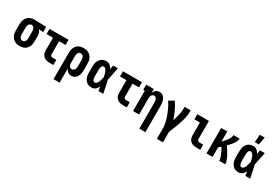

<svg xmlns="http://www.w3.org/2000/svg" viewBox="65 -1969 4871 3396"><g transform="rotate(30 2500.0 -271.0)"><path d="M249 8Q222 8 195 2.5Q168 -3 144.5 -16Q121 -29 103 -49.5Q85 -70 73.5 -94.5Q62 -119 58 -146Q54 -173 54 -200V-320Q54 -346 58 -371.5Q62 -397 72 -421Q82 -445 98.5 -465.5Q115 -486 137 -499.5Q159 -513 184.5 -520.5Q210 -528 236 -528H250L488 -520V-415L392 -418Q403 -410 412 -399Q421 -388 427.5 -375Q434 -362 436 -348Q438 -334 438 -320V-200Q438 -173 434 -146.5Q430 -120 419.5 -95.5Q409 -71 392 -50.5Q375 -30 352 -16.5Q329 -3 302.5 2.5Q276 8 249 8ZM249 -97Q260 -97 271 -101.5Q282 -106 289.5 -114Q297 -122 302 -132.5Q307 -143 309.5 -154.5Q312 -166 313 -177.5Q314 -189 314 -200V-320Q314 -336 312 -352.5Q310 -369 303.5 -384.5Q297 -400 284 -411Q271 -422 254 -423H245Q228 -423 213.5 -412.5Q199 -402 191 -386.5Q183 -371 180.5 -354Q178 -337 178 -320V-200Q178 -182 180.5 -164.5Q183 -147 191.5 -131.5Q200 -116 215.5 -106.5Q231 -97 249 -97Z M858 0Q837 0 815 -3Q793 -6 773 -14.5Q753 -23 736 -37.5Q719 -52 708 -71Q697 -90 692.5 -111.5Q688 -133 688 -155V-415H556V-520H944V-415H812V-155Q812 -145 814.5 -135.5Q817 -126 823.5 -118.5Q830 -111 839.5 -108Q849 -105 858 -105H934V0Z M1062 215V-320Q1062 -347 1066 -373.5Q1070 -400 1080.5 -424.5Q1091 -449 1108 -469.5Q1125 -490 1148 -503.5Q1171 -517 1197.5 -522.5Q1224 -528 1251 -528Q1278 -528 1305 -522.5Q1332 -517 1355.5 -504Q1379 -491 1397 -470.5Q1415 -450 1426.5 -425.5Q1438 -401 1442 -374Q1446 -347 1446 -320V-200Q1446 -176 1444 -152.5Q1442 -129 1435.5 -106Q1429 -83 1418 -62Q1407 -41 1389.5 -24.5Q1372 -8 1349.5 0Q1327 8 1303 8Q1284 8 1265 2.5Q1246 -3 1230.5 -15Q1215 -27 1204 -43Q1193 -59 1186 -77V215ZM1251 -97Q1269 -97 1284.5 -106.5Q1300 -116 1308 -131.5Q1316 -147 1319 -164.5Q1322 -182 1322 -200V-320Q1322 -338 1319.5 -355.5Q1317 -373 1308.5 -388.5Q1300 -404 1284.5 -413.5Q1269 -423 1251 -423Q1240 -423 1229 -418.5Q1218 -414 1210.5 -406Q1203 -398 1198 -387.5Q1193 -377 1190.5 -365.5Q1188 -354 1187 -342.5Q1186 -331 1186 -320V-200Q1186 -189 1187 -177.5Q1188 -166 1190.5 -155Q1193 -144 1198 -133Q1203 -122 1210.5 -114Q1218 -106 1229 -101.5Q1240 -97 1251 -97Z M1720 8Q1694 8 1668.5 2Q1643 -4 1622 -18.5Q1601 -33 1586 -54Q1571 -75 1561.5 -99Q1552 -123 1549 -148.5Q1546 -174 1546 -200V-320Q1546 -346 1549 -371.5Q1552 -397 1561.5 -421Q1571 -445 1586 -466Q1601 -487 1622 -501.5Q1643 -516 1668.5 -522Q1694 -528 1720 -528Q1740 -528 1759 -521Q1778 -514 1793.5 -501Q1809 -488 1821 -471.5Q1833 -455 1842 -438Q1845 -458 1848 -478.5Q1851 -499 1854 -520H1952Q1939 -456 1926.5 -391.5Q1914 -327 1899 -263Q1914 -198 1927 -132Q1940 -66 1954 0H1856Q1853 -22 1849.5 -43.5Q1846 -65 1843 -87Q1834 -68 1822.5 -51Q1811 -34 1795.5 -20.5Q1780 -7 1760.5 0.5Q1741 8 1720 8ZM1720 -97Q1733 -97 1744.5 -103.5Q1756 -110 1764 -120Q1772 -130 1778 -141.5Q1784 -153 1788.5 -165Q1793 -177 1796.5 -189Q1800 -201 1803.5 -213.5Q1807 -226 1809.5 -238.5Q1812 -251 1815 -263Q1811 -280 1807 -296Q1803 -312 1798.5 -327.5Q1794 -343 1788 -359Q1782 -375 1773 -388.5Q1764 -402 1750 -412.5Q1736 -423 1720 -423Q1709 -423 1700 -417Q1691 -411 1686 -402Q1681 -393 1678 -382.5Q1675 -372 1673 -362Q1671 -352 1670.5 -341.5Q1670 -331 1670 -320V-200Q1670 -189 1670.5 -178.5Q1671 -168 1673 -158Q1675 -148 1678 -137.5Q1681 -127 1686 -118Q1691 -109 1700 -103Q1709 -97 1720 -97Z M2358 0Q2337 0 2315 -3Q2293 -6 2273 -14.5Q2253 -23 2236 -37.5Q2219 -52 2208 -71Q2197 -90 2192.5 -111.5Q2188 -133 2188 -155V-415H2056V-520H2444V-415H2312V-155Q2312 -145 2314.5 -135.5Q2317 -126 2323.5 -118.5Q2330 -111 2339.5 -108Q2349 -105 2358 -105H2434V0Z M2814 215V-320Q2814 -331 2813 -342.5Q2812 -354 2809.5 -365Q2807 -376 2802.5 -386.5Q2798 -397 2790.5 -405.5Q2783 -414 2772 -418.5Q2761 -423 2750 -423Q2739 -423 2728 -418.5Q2717 -414 2709.5 -405.5Q2702 -397 2697.5 -386.5Q2693 -376 2690.5 -365Q2688 -354 2687 -342.5Q2686 -331 2686 -320V0H2562V-415H2531V-520H2686V-443Q2693 -461 2704 -477Q2715 -493 2730 -505Q2745 -517 2764 -522.5Q2783 -528 2802 -528Q2825 -528 2847.5 -519.5Q2870 -511 2886 -494Q2902 -477 2912 -456Q2922 -435 2928 -412.5Q2934 -390 2936 -366.5Q2938 -343 2938 -320V215Z M3173 215V0Q3173 -42 3165.5 -83.5Q3158 -125 3146.5 -165.5Q3135 -206 3120 -245Q3105 -284 3088 -322.5Q3071 -361 3051 -398Q3031 -435 3008 -470L3111 -528Q3159 -456 3196.5 -377Q3234 -298 3260 -215Q3270 -246 3279 -277Q3288 -308 3295.5 -339.5Q3303 -371 3308.5 -403.5Q3314 -436 3314 -468V-520H3438V-468Q3438 -427 3430 -386.5Q3422 -346 3410.5 -307Q3399 -268 3386 -229Q3373 -190 3358.5 -151.5Q3344 -113 3328.5 -75.5Q3313 -38 3297 0V215Z M3858 0Q3837 0 3815 -3Q3793 -6 3773 -14.5Q3753 -23 3736 -37.5Q3719 -52 3708 -71Q3697 -90 3692.5 -111.5Q3688 -133 3688 -155V-415H3575V-520H3812V-155Q3812 -145 3814.5 -135.5Q3817 -126 3823.5 -118.5Q3830 -111 3839.5 -108Q3849 -105 3858 -105H3934V0Z M4062 0V-520H4186V-313Q4200 -328 4214 -343.5Q4228 -359 4241.5 -374.5Q4255 -390 4267.5 -407Q4280 -424 4290 -442Q4300 -460 4307 -479.5Q4314 -499 4314 -520H4438Q4438 -498 4431 -477.5Q4424 -457 4413 -438Q4402 -419 4389.5 -401.5Q4377 -384 4362.5 -367.5Q4348 -351 4333 -335Q4318 -319 4303 -304Q4319 -281 4334.5 -257Q4350 -233 4365 -209Q4380 -185 4393.5 -160Q4407 -135 4418 -109Q4429 -83 4437.5 -55.5Q4446 -28 4446 0H4322Q4322 -32 4312 -62.5Q4302 -93 4289.5 -122.5Q4277 -152 4262.5 -180.5Q4248 -209 4232 -236Q4220 -226 4208.5 -215.5Q4197 -205 4186 -195V0Z M4720 8Q4694 8 4668.5 2Q4643 -4 4622 -18.5Q4601 -33 4586 -54Q4571 -75 4561.5 -99Q4552 -123 4549 -148.5Q4546 -174 4546 -200V-320Q4546 -346 4549 -371.5Q4552 -397 4561.5 -421Q4571 -445 4586 -466Q4601 -487 4622 -501.5Q4643 -516 4668.5 -522Q4694 -528 4720 -528Q4740 -528 4759 -521Q4778 -514 4793.5 -501Q4809 -488 4821 -471.5Q4833 -455 4842 -438Q4845 -458 4848 -478.5Q4851 -499 4854 -520H4952Q4939 -456 4926.5 -391.5Q4914 -327 4899 -263Q4914 -198 4927 -132Q4940 -66 4954 0H4856Q4853 -22 4849.5 -43.5Q4846 -65 4843 -87Q4834 -68 4822.5 -51Q4811 -34 4795.5 -20.5Q4780 -7 4760.5 0.5Q4741 8 4720 8ZM4720 -97Q4733 -97 4744.5 -103.5Q4756 -110 4764 -120Q4772 -130 4778 -141.5Q4784 -153 4788.5 -165Q4793 -177 4796.5 -189Q4800 -201 4803.5 -213.5Q4807 -226 4809.5 -238.5Q4812 -251 4815 -263Q4811 -280 4807 -296Q4803 -312 4798.5 -327.5Q4794 -343 4788 -359Q4782 -375 4773 -388.5Q4764 -402 4750 -412.5Q4736 -423 4720 -423Q4709 -423 4700 -417Q4691 -411 4686 -402Q4681 -393 4678 -382.5Q4675 -372 4673 -362Q4671 -352 4670.5 -341.5Q4670 -331 4670 -320V-200Q4670 -189 4670.5 -178.5Q4671 -168 4673 -158Q4675 -148 4678 -137.5Q4681 -127 4686 -118Q4691 -109 4700 -103Q4709 -97 4720 -97ZM4702 -600 4714 -757H4814L4784 -600Z"/></g></svg>

Font: Iosevka Curly Slab Extrabold
Style: Regular
Weight: 800
Monospace: yes
Designer: Belleve Invis
Foundry: Belleve Invis
Version: Version 22.1.2; ttfautohint (v1.8.4)